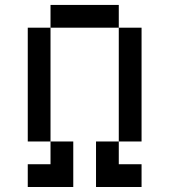

<svg xmlns="http://www.w3.org/2000/svg" viewBox="-20 -747 676 767"><path d="M90.9 -636.4V-181.8H181.8V-636.4ZM454.5 -636.4V-181.8H545.5V-636.4ZM90.9 -90.9V0H272.7V-181.8H181.8V-90.9ZM454.5 -90.9V-181.8H363.6V0H545.5V-90.9ZM454.5 -727.3H181.8V-636.4H454.5Z"/></svg>

Font: Departure Mono
Style: Regular
Weight: 400
Monospace: yes
Designer: Helena Zhang
Version: Version 1.500;Glyphs 3.3.1 (3343)